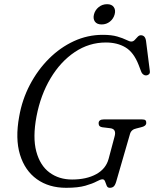

<svg xmlns="http://www.w3.org/2000/svg" viewBox="-20 -880 734 915"><path d="M469.5 -714Q511.5 -714 538.8 -706Q566 -698 581.8 -690Q597.5 -682 605.5 -682Q615 -682 622 -689.5Q629 -697 636 -704.5Q643 -712 651 -712Q672.5 -712 676 -684L694 -542Q695.5 -531 689.8 -526Q684 -521 676 -520.5Q668.5 -520.5 662.2 -525.5Q656 -530.5 653.5 -537L640.5 -571Q617 -631 578 -654.2Q539 -677.5 484.5 -677.5Q404.5 -677.5 336.5 -632Q268.5 -586.5 221 -507Q173.5 -427.5 154 -325.5Q135 -225 153 -158Q171 -91 216 -57.8Q261 -24.5 323.5 -24.5Q392 -24.5 438.2 -49.8Q484.5 -75 497.5 -122.5L525.5 -227.5Q537 -265.5 505 -269L468 -273.5Q450 -275.5 450 -292.5Q450 -311 475.5 -311H656Q669 -311 673.2 -306.8Q677.5 -302.5 677 -293.5Q676 -278.5 652 -273.5L630.5 -268Q605.5 -263 599.5 -241.5L533.5 -13.5Q528.5 3 521.5 9Q514.5 15 503 15Q492.5 15 488.5 5Q484.5 -5 480.8 -15.2Q477 -25.5 468.5 -25.5Q459 -25.5 440.2 -15.2Q421.5 -5 386.8 5Q352 15 295.5 15Q213 15 155.8 -26Q98.5 -67 75.2 -143.2Q52 -219.5 71.5 -325Q85.5 -405.5 122.5 -476Q159.5 -546.5 213 -600Q266.5 -653.5 332 -683.8Q397.5 -714 469.5 -714ZM464.5 -763.5Q442 -763.5 432.2 -777.2Q422.5 -791 428 -812Q433.5 -832.5 450.5 -846.2Q467.5 -860 490.5 -860Q512.5 -860 522.2 -846.2Q532 -832.5 526.5 -812Q521 -791 504 -777.2Q487 -763.5 464.5 -763.5Z"/></svg>

Font: Fraunces 9pt S050 Light
Style: Italic
Weight: 300
Italic angle: -16°
Version: Version 1.000; ttfautohint (v1.8.3)